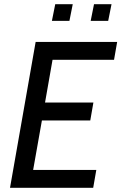

<svg xmlns="http://www.w3.org/2000/svg" viewBox="-20 -901 582 921"><path d="M151 -700H542L527 -614H232L196 -409H428L413 -323H181L139 -86H442L427 0H28ZM245 -881H329L313 -801H229ZM431 -881H515L499 -801H415Z"/></svg>

Font: Cabin
Style: Italic
Weight: 400
Italic angle: -7°
Designer: Pablo Impallari
Foundry: Pablo Impallari. http://www.impallari.com Igino Marini. http://www.ikern.com
Version: Version 2.200